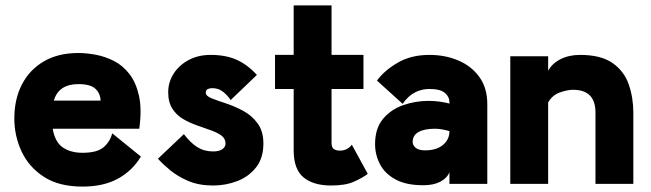

<svg xmlns="http://www.w3.org/2000/svg" viewBox="-20 -680 2409 710"><path d="M501 -101Q470 -49 416.5 -19.5Q363 10 285 10Q198 10 142.5 -26Q87 -62 60 -119.5Q33 -177 33 -242Q33 -313 61 -367.5Q89 -422 142 -453Q195 -484 270 -484Q300 -484 334.5 -477.5Q369 -471 401.5 -454.5Q434 -438 458.5 -406.5Q483 -375 494 -325.5Q505 -276 495 -204H175Q183 -155 212 -135Q241 -115 285 -115Q339 -115 363 -135.5Q387 -156 395 -187ZM270 -369Q197 -369 179 -308H352Q351 -335 332.5 -352Q314 -369 270 -369Z M768 6Q716 6 677 -10.5Q638 -27 610 -50Q582 -73 564 -93L660 -184Q684 -152 709.5 -136Q735 -120 768 -120Q791 -120 802.5 -128.5Q814 -137 814 -149Q814 -168 798.5 -179Q783 -190 759 -198.5Q735 -207 708 -216.5Q681 -226 657 -240Q633 -254 617.5 -278Q602 -302 602 -339Q602 -376 622 -407.5Q642 -439 677.5 -458Q713 -477 759 -477Q814 -477 854 -459.5Q894 -442 930 -403L833 -310Q822 -327 805 -340.5Q788 -354 765 -354Q757 -354 749 -351Q741 -348 741 -337Q741 -325 762.5 -316.5Q784 -308 816 -297.5Q848 -287 879.5 -270Q911 -253 932.5 -224Q954 -195 954 -149Q954 -95 926.5 -60.5Q899 -26 856.5 -10Q814 6 768 6Z M1205 6Q1139 6 1102.5 -24Q1066 -54 1066 -124V-351H997V-477H1066V-660H1206V-477H1324V-351H1206V-152Q1206 -134 1215 -128.5Q1224 -123 1237 -123Q1252 -123 1263.5 -129.5Q1275 -136 1281 -145L1340 -37Q1320 -22 1288.5 -8Q1257 6 1205 6Z M1545 5Q1482 5 1442.5 -16.5Q1403 -38 1385 -73Q1367 -108 1367 -147Q1367 -205 1396 -240Q1425 -275 1470.5 -291Q1516 -307 1565 -307Q1586 -307 1607 -304Q1628 -301 1642 -297V-302Q1642 -322 1625 -336.5Q1608 -351 1568 -351Q1539 -351 1514 -338Q1489 -325 1469 -296L1374 -382Q1401 -419 1450.5 -448Q1500 -477 1568 -477Q1626 -477 1674.5 -456.5Q1723 -436 1752.5 -395.5Q1782 -355 1782 -295V0H1642V-43Q1633 -21 1608 -8Q1583 5 1545 5ZM1552 -124Q1594 -124 1618 -144Q1642 -164 1642 -195Q1630 -199 1615 -201.5Q1600 -204 1589 -204Q1550 -204 1528 -192Q1506 -180 1506 -155Q1506 -143 1517 -133.5Q1528 -124 1552 -124Z M1867 0V-472H2007V-418Q2021 -445 2052.5 -461Q2084 -477 2125 -477Q2202 -477 2245 -447Q2288 -417 2305 -368Q2322 -319 2322 -264V0H2182V-264Q2182 -348 2099 -348Q2078 -348 2050 -338Q2022 -328 2007 -301V0Z"/></svg>

Font: Lil Grotesk Black
Style: Regular
Weight: 900
Designer: Bastien Sozeau
Foundry: NBR — Bastien Sozeau
Version: Version 3.003; ttfautohint (v1.8.4.7-5d5b);gftools[0.9.33]